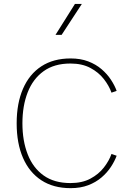

<svg xmlns="http://www.w3.org/2000/svg" viewBox="-20 -953 678 978"><path d="M361.8 -933.1 262.7 -775.4H293.9L397 -933.1ZM94.2 -324.7Q94.2 -414.1 121.1 -482.7Q147.9 -551.3 202.1 -590.3Q256.3 -629.4 338.9 -629.4Q398.4 -629.4 440.4 -606.9Q482.4 -584.5 509 -550.3Q535.6 -516.1 547.9 -481L574.2 -490.2Q564 -518.1 544.9 -547.1Q525.9 -576.2 497.1 -600.8Q468.3 -625.5 429.2 -640.4Q390.1 -655.3 339.8 -655.3Q252 -655.3 190.7 -615.2Q129.4 -575.2 97.2 -501Q64.9 -426.8 64.9 -324.7Q64.9 -222.7 97.2 -148.7Q129.4 -74.7 190.7 -34.7Q252 5.4 339.8 5.4Q390.1 5.4 429.2 -9.5Q468.3 -24.4 497.1 -49.1Q525.9 -73.7 544.9 -102.8Q564 -131.8 574.2 -159.7L547.9 -168.9Q535.6 -133.8 509 -99.6Q482.4 -65.4 440.4 -43Q398.4 -20.5 338.9 -20.5Q256.3 -20.5 202.1 -59.3Q147.9 -98.1 121.1 -167Q94.2 -235.8 94.2 -324.7Z"/></svg>

Font: Estedad-FD VF
Style: Regular
Weight: 100
Designer: Amin Abedi
Version: Version 7.3